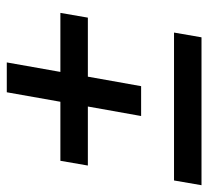

<svg xmlns="http://www.w3.org/2000/svg" viewBox="-44 -570 614 566"><g transform="rotate(-90 263.0 -287.0)"><path d="M436 0H0L14 -81H450ZM292 -178H204L232 -335H58L72 -416H246L274 -574H362L334 -416H508L494 -335H320Z"/></g></svg>

Font: Creato Display Medium
Style: Italic
Weight: 500
Italic angle: -10°
Version: Version 1.000